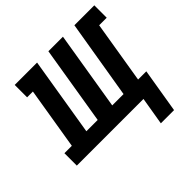

<svg xmlns="http://www.w3.org/2000/svg" viewBox="-216 -691 1008 1008"><g transform="rotate(-45 288.0 -187.5)"><path d="M427 155 453 0H-42V-92H13L70 -438H27V-530H193L121 -92H205L277 -530H385L313 -92H397L470 -530H618V-438H562L505 -92H566L525 155Z"/></g></svg>

Font: Iosevka Slab SmBdExObl
Style: Regular
Weight: 600
Width: 7
Italic angle: -9°
Monospace: yes
Designer: Belleve Invis
Foundry: Belleve Invis
Version: Version 11.1.0; ttfautohint (v1.8.3)